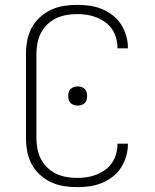

<svg xmlns="http://www.w3.org/2000/svg" viewBox="-20 -763 640 791"><path d="M297 8Q270 8 242 3.5Q214 -1 189 -13Q164 -25 143.5 -44Q123 -63 110 -87.5Q97 -112 92 -139.5Q87 -167 87 -195V-540Q87 -568 92 -595.5Q97 -623 110 -647.5Q123 -672 143.5 -691Q164 -710 189 -722Q214 -734 242 -738.5Q270 -743 297 -743Q323 -743 348.5 -739.5Q374 -736 398 -726.5Q422 -717 443 -701Q464 -685 478 -663.5Q492 -642 499.5 -617Q507 -592 507 -566Q507 -566 507 -565Q507 -564 507 -564H464Q464 -564 464 -564.5Q464 -565 464 -566Q464 -586 458.5 -606Q453 -626 441.5 -643Q430 -660 413 -672Q396 -684 377 -691.5Q358 -699 338 -702Q318 -705 297 -705Q275 -705 253 -701Q231 -697 211 -687.5Q191 -678 174.5 -662Q158 -646 148 -626Q138 -606 134 -584Q130 -562 130 -540V-195Q130 -173 134 -151Q138 -129 148 -109Q158 -89 174.5 -73Q191 -57 211 -47.5Q231 -38 253 -34Q275 -30 297 -30Q318 -30 338 -33Q358 -36 377 -43.5Q396 -51 413 -63Q430 -75 441.5 -92Q453 -109 458.5 -129Q464 -149 464 -169Q464 -170 464 -170.5Q464 -171 464 -171H507Q507 -171 507 -170Q507 -169 507 -169Q507 -143 499.5 -118Q492 -93 478 -71.5Q464 -50 443 -34Q422 -18 398 -8.5Q374 1 348.5 4.5Q323 8 297 8ZM300 -328Q292 -328 284.5 -330.5Q277 -333 271 -338.5Q265 -344 263 -352Q261 -360 261 -368Q261 -375 263 -383Q265 -391 271 -396.5Q277 -402 284.5 -404.5Q292 -407 300 -407Q308 -407 315.5 -404.5Q323 -402 329 -396.5Q335 -391 337 -383Q339 -375 339 -368Q339 -360 337 -352Q335 -344 329 -338.5Q323 -333 315.5 -330.5Q308 -328 300 -328Z"/></svg>

Font: Iosevka Curly XLtEx
Style: Regular
Weight: 200
Width: 7
Monospace: yes
Designer: Belleve Invis
Foundry: Belleve Invis
Version: Version 11.1.0; ttfautohint (v1.8.3)